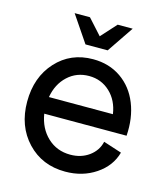

<svg xmlns="http://www.w3.org/2000/svg" viewBox="-106 -774 753 869"><g transform="rotate(15 270.0 -340.0)"><path d="M279.8 12.2Q171.4 12.2 101.8 -61.5Q32.2 -135.3 32.2 -250Q32.2 -364.7 99.6 -438.5Q167 -512.2 272 -512.2Q347.2 -512.2 403.1 -473.4Q459 -434.6 485.8 -367.4Q512.7 -300.3 506.8 -216.8H121.1Q131.8 -149.9 175.5 -108.9Q219.2 -67.9 282.2 -67.9Q333 -67.9 369.9 -94.7Q406.7 -121.6 416 -164.1L502 -136.2Q483.9 -70.3 422.4 -29.1Q360.8 12.2 279.8 12.2ZM220.2 -567.9 136.2 -691.9H208L272.9 -620.1L337.9 -691.9H408.2L324.2 -567.9ZM122.1 -294.9H421.9Q412.6 -357.9 371.8 -396Q331.1 -434.1 273.9 -434.1Q215.3 -434.1 174.1 -395.8Q132.8 -357.4 122.1 -294.9Z"/></g></svg>

Font: Apfel Grotezk
Style: Regular
Weight: 400
Designer: Luigi Gorlero
Foundry: © 2023, Luigi Gorlero & Collletttivo
Version: Version 2.000;Glyphs 3.2 (3217)